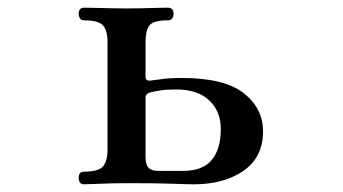

<svg xmlns="http://www.w3.org/2000/svg" viewBox="-20 -480 893 500"><path d="M199 0Q185 0 185 -17Q185 -33 199 -33Q237 -33 248.5 -47Q260 -61 260 -89V-371Q260 -400 248.5 -413.5Q237 -427 199 -427Q192 -427 188.5 -432Q185 -437 185 -444Q185 -460 199 -460Q207 -460 227 -459.5Q247 -459 270 -458.5Q293 -458 310 -458Q327 -458 349 -458.5Q371 -459 390.5 -459.5Q410 -460 417 -460Q432 -460 432 -444Q432 -437 428.5 -432Q425 -427 417 -427Q379 -427 369 -413.5Q359 -400 359 -371V-280Q359 -269 371 -270Q380 -271 401 -274Q422 -277 453 -277Q564 -277 614.5 -237.5Q665 -198 665 -138Q665 -71 614.5 -35.5Q564 0 484 0Q470 0 430 -1.5Q390 -3 310 -3Q293 -3 270 -2.5Q247 -2 227 -1Q207 0 199 0ZM392 -35H457Q508 -35 531.5 -63.5Q555 -92 555 -144Q555 -190 525 -218.5Q495 -247 439 -247Q413 -247 397.5 -244.5Q382 -242 374 -240Q359 -237 359 -226V-71Q359 -52 366.5 -43.5Q374 -35 392 -35Z"/></svg>

Font: Zen Old Mincho
Style: Bold
Weight: 700
Designer: Yoshimichi Ohira
Foundry: Positype
Version: Version 1.500